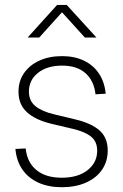

<svg xmlns="http://www.w3.org/2000/svg" viewBox="-20 -762 507 791"><path d="M234.9 9.3Q179.7 9.3 138.2 -9.5Q96.7 -28.3 72.3 -63.5Q47.9 -98.6 43.5 -148.4L85.9 -150.4Q91.3 -93.8 129.6 -61.8Q168 -29.8 234.4 -29.8Q301.3 -29.8 340.8 -61Q380.4 -92.3 380.4 -141.1Q380.4 -179.2 354.7 -199.5Q329.1 -219.7 280.8 -231L193.8 -251.5Q126 -267.6 91.1 -299.6Q56.2 -331.5 56.2 -384.3Q56.2 -427.7 78.9 -460.7Q101.6 -493.7 142.1 -512.2Q182.6 -530.8 235.8 -530.8Q287.1 -530.8 325.7 -512.2Q364.3 -493.7 387.5 -459.2Q410.6 -424.8 415.5 -376L373.5 -373.5Q367.2 -429.7 332 -460.7Q296.9 -491.7 235.8 -491.7Q174.3 -491.7 136.7 -461.9Q99.1 -432.1 99.1 -384.8Q99.1 -346.7 126 -324.7Q152.8 -302.7 203.1 -291L290.5 -270Q356.4 -254.4 390.1 -224.6Q423.8 -194.8 423.8 -142.1Q423.8 -96.7 400.1 -62.5Q376.5 -28.3 333.7 -9.5Q291 9.3 234.9 9.3ZM141.6 -607.4H94.7V-608.4L215.3 -741.7H254.9L376.5 -608.4V-607.4H329.6L235.4 -711.4Z"/></svg>

Font: Inter 28pt ExtraLight
Style: Regular
Weight: 250
Designer: Rasmus Andersson
Foundry: rsms
Version: Version 4.001;git-66647c0bb